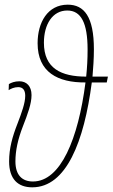

<svg xmlns="http://www.w3.org/2000/svg" viewBox="-20 -792 482 822"><path d="M118 10C264 10 340 -186 373 -439H437L442 -464H376C379 -501 382 -539 382 -581C382 -721 340 -772 270 -772C184 -772 141 -696 141 -607C141 -483 227 -438 346 -439C315 -198 240 -15 121 -15C75 -15 46 -42 46 -101C46 -148 57 -197 78 -251C99 -305 115 -348 115 -385C115 -424 93 -444 63 -444C43 -444 28 -438 18 -432L17 -406C26 -412 41 -419 58 -419C78 -419 88 -406 88 -382C88 -351 73 -310 55 -263C33 -207 19 -157 19 -101C19 -25 57 10 118 10ZM349 -464C242 -464 168 -499 168 -609C168 -688 205 -747 268 -747C327 -747 355 -694 355 -580C355 -539 353 -503 349 -464Z"/></svg>

Font: Noto Sans Condensed Thin
Style: Italic
Weight: 100
Width: 3
Italic angle: -12°
Designer: Monotype Design Team
Foundry: Monotype Imaging Inc.
Version: Version 2.013